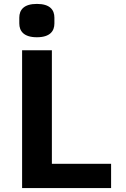

<svg xmlns="http://www.w3.org/2000/svg" viewBox="-20 -953 640 973"><path d="M543 0V-122.9H242.9V-698.2H92V0ZM77.8 -834.2C77.8 -795.1 100.9 -764.2 166.9 -764.2C233 -764.2 255.7 -795.1 255.7 -834.2V-863.3C255.7 -903.1 233 -933.2 166.9 -933.2C100.9 -933.2 77.8 -903.1 77.8 -863.3Z"/></svg>

Font: Margiela Mono Bold
Style: Regular
Weight: 700
Designer: Mike Abbink, Paul van der Laan, Pieter van Rosmalen
Foundry: Bold Monday
Version: Version 2.003 2021